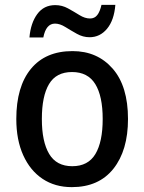

<svg xmlns="http://www.w3.org/2000/svg" viewBox="-20 -825 593 789"><path d="M506 -336Q506 -207 446 -131.5Q386 -56 275 -56Q206 -56 155 -90Q104 -124 75.5 -187Q47 -250 47 -336Q47 -469 107 -542Q167 -615 278 -615Q380 -615 443 -543Q506 -471 506 -336ZM152 -336Q152 -243 182 -192.5Q212 -142 277 -142Q342 -142 372 -192Q402 -242 402 -336Q402 -430 371.5 -479.5Q341 -529 276 -529Q211 -529 181.5 -479.5Q152 -430 152 -336ZM101 -671Q106 -730 133 -767Q160 -804 207 -804Q235 -804 259.5 -790.5Q284 -777 306.5 -763Q329 -749 350 -749Q369 -749 380 -763.5Q391 -778 397 -805H454Q449 -742 420 -707Q391 -672 348 -672Q321 -672 296 -686Q271 -700 248.5 -714Q226 -728 206 -728Q169 -728 158 -671Z"/></svg>

Font: Noto Sans Malayalam UI SemiCondensed Medium
Style: Regular
Weight: 500
Width: 4
Designer: Jelle Bosma - Monotype Design Team
Foundry: Monotype Imaging Inc.
Version: Version 2.104; ttfautohint (v1.8.4.7-5d5b)